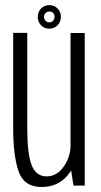

<svg xmlns="http://www.w3.org/2000/svg" viewBox="-20 -725 395 750"><path d="M267 0H311V-596H255.5V-74.5ZM86.5 -596.5H31.5V-223Q31.5 -117.5 52.5 -56Q73.5 5.5 143 5.5Q206 5.5 244.5 -40.5Q283 -86.5 283 -143L256 -163Q256 -112.5 229 -74.2Q202 -36 162 -36Q121 -36 103.8 -79.8Q86.5 -123.5 86.5 -222ZM172.5 -613Q192 -613 205 -626.5Q218 -640 218 -659Q218 -678 205 -691.5Q192 -705 172.5 -705Q153 -705 140.2 -691.5Q127.5 -678 127.5 -659Q127.5 -639.5 140.5 -626.2Q153.5 -613 172.5 -613ZM172.5 -637.5Q164.5 -637.5 158.2 -643.8Q152 -650 152 -659Q152 -669 158.2 -674.5Q164.5 -680 172.5 -680Q181.5 -680 187.2 -674.5Q193 -669 193 -659Q193 -650 187.2 -643.8Q181.5 -637.5 172.5 -637.5Z"/></svg>

Font: Anybody Condensed Light
Style: Regular
Weight: 300
Width: 3
Designer: Tyler Finck
Foundry: Etcetera Type Company
Version: Version 1.113;gftools[0.9.25]